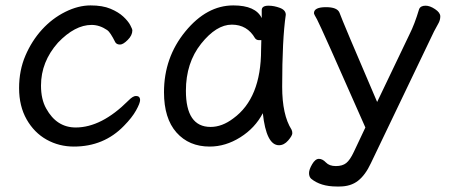

<svg xmlns="http://www.w3.org/2000/svg" viewBox="-20 -512 1645 702"><path d="M250 23.9Q195.8 23.9 150.4 -1.5Q105 -26.9 77.4 -75.4Q49.8 -124 49.8 -189.9Q49.8 -254.9 73 -308.8Q96.2 -362.8 133.5 -403.8Q170.9 -444.8 218.5 -468.5Q266.1 -492.2 311 -492.2Q355 -492.2 384 -480Q413.1 -467.8 430.7 -451.4Q448.2 -435.1 456.1 -420.4Q463.9 -405.8 463.9 -400.9Q463.9 -382.8 447 -366Q430.2 -349.1 418.9 -349.1Q407.2 -349.1 401.9 -356.9Q382.8 -395 372.1 -401.9Q344.2 -420.9 314.9 -420.9Q253.9 -420.9 191.9 -356Q129.9 -286.1 129.9 -199.2Q129.9 -148.9 148.9 -115.2Q187 -45.9 256.8 -45.9Q351.1 -45.9 449.2 -144Q465.8 -161.1 477.1 -161.1Q492.2 -161.1 492.2 -146Q492.2 -134.8 477.5 -108.4Q462.9 -82 433.1 -51.8Q359.9 23.9 250 23.9Z M750 -47.9Q792 -47.9 833 -79.1Q934.6 -152.8 934.6 -330.1L935.5 -365.2H926.8Q918 -365.2 912.6 -372.1Q883.8 -421.9 827.6 -421.9Q771 -421.9 715.3 -352.1Q659.7 -282.2 659.7 -180.2Q659.7 -47.9 750 -47.9ZM746.6 23.9Q670.9 23.9 625.2 -27.6Q579.6 -79.1 579.6 -174.8Q579.6 -301.8 657.7 -397Q735.8 -492.2 833 -492.2Q914.6 -492.2 937 -445.8V-475.1Q937 -491.2 961.9 -491.2Q981.9 -491.2 1003.4 -483.2Q1024.9 -475.1 1024.9 -458Q1011.7 -368.2 1011.7 -194.8Q1011.7 -91.8 1045.9 -38.1Q1048.8 -32.2 1048.8 -24.9Q1048.8 -16.1 1033.7 1.5Q1018.6 19 1000 19Q953.6 19 940.9 -98.1Q912.6 -43.9 858.6 -10Q804.7 23.9 746.6 23.9Z M1221.2 169.9H1210.9Q1151.9 169.9 1117.2 141.1Q1109.9 133.8 1109.9 120.8Q1109.9 107.9 1121.3 88.4Q1132.8 68.8 1146 68.8Q1159.2 68.8 1171.6 82Q1184.1 95.2 1208 95.2Q1231.9 95.2 1245.8 84.2Q1259.8 73.2 1273.9 43L1315.9 -45.9Q1152.8 -416 1139.2 -440.9Q1127.9 -460 1127.9 -463.9Q1127.9 -485.8 1171.9 -485.8Q1212.9 -485.8 1221.2 -465.8Q1231.9 -435.1 1358.9 -139.2L1477.1 -386.2Q1496.1 -423.8 1512.2 -478Q1517.1 -491.2 1536.1 -491.2Q1551.8 -491.2 1570.8 -478.5Q1589.8 -465.8 1589.8 -452.1Q1589.8 -439.9 1584 -428.5Q1578.1 -417 1566.9 -397Q1553.2 -369.1 1335.9 85Q1315.9 127.9 1289.1 148.9Q1262.2 169.9 1221.2 169.9Z"/></svg>

Font: LXGW WenKai Screen
Style: Regular
Weight: 400
Designer: LXGW / Fontworks Inc.
Foundry: LXGW / Fontworks Inc.
Version: Version 1.510;January 18,2025